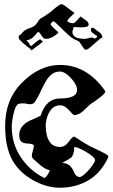

<svg xmlns="http://www.w3.org/2000/svg" viewBox="-20 -867 528 899"><path d="M261 12Q204 12 147.5 -16.5Q91 -45 55 -91Q4 -156 4 -276Q4 -398 78 -475Q163 -563 261 -563Q386 -563 471 -443Q473 -441 473 -438Q473 -425 402 -378L370 -348Q350 -329 328 -328Q323 -328 303 -351Q283 -374 261 -374Q238 -374 223 -358Q208 -342 201 -319.5Q194 -297 194 -277Q194 -255 199.5 -232.5Q205 -210 219.5 -194.5Q234 -179 261 -179Q285 -179 304 -206Q321 -230 329 -227Q340 -220 357.5 -208.5Q375 -197 400 -183Q421 -173 442 -163Q463 -153 476.5 -145Q490 -137 487 -131Q453 -57 393.5 -22.5Q334 12 261 12ZM188 -34Q192 -34 198 -42Q203 -48 206.5 -55Q210 -62 214 -69Q192 -75 173.5 -90Q155 -105 135 -124Q129 -130 129 -139Q129 -146 134 -161.5Q139 -177 138 -185Q138 -194 108 -195Q86 -196 78 -206Q70 -216 70 -235Q70 -277 119 -302Q132 -307 144.5 -313Q157 -319 170 -325Q196 -406 261 -406Q341 -406 341 -446Q341 -462 327.5 -482Q314 -502 295.5 -517Q277 -532 261 -532Q238 -532 222 -519Q206 -506 195 -487Q184 -468 175 -449Q156 -407 142 -388Q135 -379 120 -379Q117 -379 113 -379.5Q109 -380 104 -381Q98 -383 93 -383Q88 -383 83 -383Q71 -383 64 -379Q55 -373 48.5 -352.5Q42 -332 38.5 -309.5Q35 -287 35 -276Q35 -193 78 -130Q121 -67 185 -35Q186 -35 186.5 -34.5Q187 -34 188 -34ZM353 -38Q360 -38 372 -48Q384 -58 396 -71.5Q408 -85 416.5 -98Q425 -111 425 -117Q425 -125 412.5 -135.5Q400 -146 383 -156Q366 -166 350.5 -172.5Q335 -179 328 -179Q327 -143 313 -129Q312 -128 301.5 -121.5Q291 -115 271 -104Q301 -104 317 -79Q322 -72 325 -65Q328 -58 332 -50Q343 -38 353 -38ZM128 -631Q128 -634 103 -653Q97 -657 90.5 -663Q84 -669 76 -677Q69 -682 69 -687Q69 -689 67.5 -694.5Q66 -700 70 -701Q76 -703 86.5 -716Q97 -729 124 -737Q138 -742 147 -751.5Q156 -761 161 -771Q165 -779 185 -789Q199 -798 210 -806Q221 -814 222 -815Q230 -823 240.5 -831Q251 -839 263 -847H268Q275 -847 281 -842Q283 -841 293 -833Q303 -825 314 -817Q325 -809 328 -807Q329 -807 329 -806Q329 -805 328 -805Q328 -805 321 -798.5Q314 -792 306.5 -784.5Q299 -777 297 -773Q296 -772 296 -771Q296 -770 295 -768L296 -767Q301 -762 309.5 -760Q318 -758 322 -758Q327 -758 335 -766Q343 -774 350 -782Q357 -790 357 -790Q374 -778 384.5 -770Q395 -762 395 -752Q395 -744 384.5 -741.5Q374 -739 361 -739Q348 -739 338 -740Q328 -741 326 -740Q323 -736 323 -733Q323 -732 321 -727Q319 -722 319 -715Q319 -706 329 -696.5Q339 -687 372 -685Q378 -684 390 -687.5Q402 -691 411 -691Q422 -691 423 -685Q427 -689 433 -692Q438 -696 431 -700.5Q424 -705 411 -715Q406 -720 406 -725Q406 -727 406.5 -729.5Q407 -732 407 -734V-735Q410 -738 413 -737Q416 -737 417 -736Q422 -734 426 -730Q430 -726 448 -714Q456 -707 457.5 -699.5Q459 -692 460 -691Q460 -690 456 -689.5Q452 -689 440 -678L396 -640Q392 -637 389 -636Q386 -635 383 -634Q377 -634 374 -638L353 -669Q349 -675 326 -684Q322 -686 316.5 -690Q311 -694 303 -701L279 -723Q276 -726 267 -735Q258 -744 247.5 -754Q237 -764 230 -768Q217 -759 217 -753Q218 -749 227 -740Q236 -731 245 -723.5Q254 -716 253 -715V-713Q224 -687 198 -685Q188 -685 183 -689Q182 -690 177 -697Q172 -704 167.5 -710.5Q163 -717 161 -717Q156 -717 149.5 -708.5Q143 -700 132.5 -690.5Q122 -681 103 -678Q111 -673 117 -662Q123 -651 124 -652Q127 -652 128 -653Q137 -661 152 -673Q167 -685 170 -682L175 -677L181 -674Q181 -673 177 -669Q173 -665 170 -663L146 -645Q129 -631 128 -631Z"/></svg>

Font: Moo Lah Lah
Style: Regular
Weight: 400
Designer: Robert E. Leuschke
Foundry: Robert E. Leuschke
Version: Version 1.010; ttfautohint (v1.8.3)